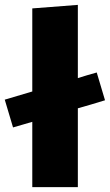

<svg xmlns="http://www.w3.org/2000/svg" viewBox="-34 -768 452 788"><path d="M98.5 0V-268Q80 -262.5 60.2 -256.8Q40.5 -251 19.5 -245L-14.5 -359Q46.5 -377 98.5 -392.5V-733.5L285.5 -748V-447.5Q304 -453.5 323.5 -459.2Q343 -465 363 -470.5L397 -356.5Q368 -347.5 340 -339.2Q312 -331 285.5 -323.5V0Z"/></svg>

Font: Heraclito ExtraBold
Style: Regular
Weight: 800
Designer: Kostas Bartsokas (font) & Cristiano Sobral (main changes)
Foundry: Kostas Bartsokas (font) & Cristiano Sobral (main changes)
Version: Version 1.00;July 8, 2020;FontCreator 13.0.0.2655 64-bit